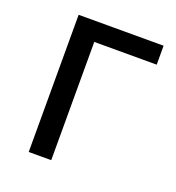

<svg xmlns="http://www.w3.org/2000/svg" viewBox="-104 -620 646 705"><g transform="rotate(20 219.0 -268.0)"><path d="M85 0V-536H417V-462H173V0Z"/></g></svg>

Font: Noto Sans Living
Style: Regular
Weight: 400
Designer: Monotype Design Team
Foundry: Monotype Imaging Inc.
Version: Version 2.013; ttfautohint (v1.8.4.7-5d5b)